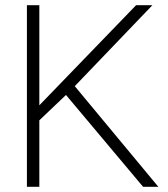

<svg xmlns="http://www.w3.org/2000/svg" viewBox="-20 -722 648 742"><path d="M84 -702H132V-315L506 -702H569L269 -389L592 0H533L235 -355L132 -257V0H84Z"/></svg>

Font: Freesentation 2 ExtraLight
Style: Regular
Weight: 260
Designer: glyphs from Roboto by Christian Robertson / Hangul glyphs from Noto Sans CJK(Source Han Sans) by Jang Soo-young and Kang
Foundry: PT&
Version: Version 2.001